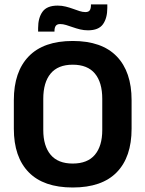

<svg xmlns="http://www.w3.org/2000/svg" viewBox="-20 -839 662 874"><path d="M311 14.5Q178.5 14.5 110.8 -54.8Q43 -124 43 -253V-383Q43 -512.5 110.8 -582.5Q178.5 -652.5 311 -652.5Q443.5 -652.5 511.2 -582.5Q579 -512.5 579 -383V-253Q579 -124 511.5 -54.8Q444 14.5 311 14.5ZM311 -94.5Q378.5 -94.5 412 -134.5Q445.5 -174.5 445.5 -247V-389Q445.5 -464 412 -504.2Q378.5 -544.5 311 -544.5Q244 -544.5 210.5 -504.2Q177 -464 177 -389V-247Q177 -174.5 210.5 -134.5Q244 -94.5 311 -94.5ZM380.5 -701Q362 -701 344.5 -705.2Q327 -709.5 311 -715.2Q295 -721 280.8 -725.2Q266.5 -729.5 254 -729.5Q240 -729.5 234 -721.5Q228 -713.5 228 -698V-695H153.5V-711.5Q153.5 -757.5 173.5 -785.5Q193.5 -813.5 242.5 -813.5Q261.5 -813.5 279.2 -809Q297 -804.5 312.5 -798.8Q328 -793 342.2 -788.5Q356.5 -784 368.5 -784Q383 -784 388.5 -792Q394 -800 394 -816V-819H468.5V-803Q468.5 -756.5 448.8 -728.8Q429 -701 380.5 -701Z"/></svg>

Font: Anek Telugu Medium SemiBold
Style: Regular
Weight: 600
Version: Version 1.003